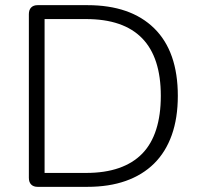

<svg xmlns="http://www.w3.org/2000/svg" viewBox="-20 -725 773 745"><path d="M126 0Q110 0 101 -9Q92 -18 92 -35V-670Q92 -687 101 -696Q110 -705 126 -705H319Q487 -705 578.5 -615Q670 -525 670 -353Q670 -267 646.5 -201Q623 -135 578 -90.5Q533 -46 468 -23Q403 0 319 0ZM153 -54H314Q387 -54 441.5 -73Q496 -92 532 -129Q568 -166 586 -222.5Q604 -279 604 -353Q604 -502 531.5 -576.5Q459 -651 314 -651H153Z"/></svg>

Font: Nunito ExtraLight Light
Style: Regular
Weight: 300
Version: Version 3.602